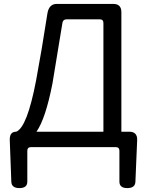

<svg xmlns="http://www.w3.org/2000/svg" viewBox="-20 -754 752 984"><path d="M322 -655Q303 -655 300 -637L249 -327Q214 -147 167 -79H510V-636Q510 -655 491 -655ZM139 0Q120 0 120 19V177Q120 210 79.5 210Q39 210 38 177L30 -37Q29 -79 63 -79Q119 -101 165 -342Q193 -491 223 -685Q231 -734 271 -734H560Q602 -734 602 -692V-79H642Q684 -79 683 -37L674 177Q673 210 632.5 210Q592 210 592 177V19Q592 0 573 0Z"/></svg>

Font: Raw Maruko Gothic CJK TC
Style: Regular
Weight: 400
Version: Version 1.001